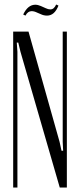

<svg xmlns="http://www.w3.org/2000/svg" viewBox="-20 -841 360 861"><path d="M94.2 -771 84 -775.9Q105 -819.8 138.2 -819.8Q149.9 -819.8 163.1 -814L185.1 -804.2Q195.8 -798.8 206.1 -798.8Q222.2 -798.8 231.9 -820.8L242.2 -815.9Q224.6 -771 190.9 -771Q175.8 -771 162.1 -777.8L147 -784.2Q133.3 -791 122.1 -791Q104.5 -791 94.2 -771ZM107.9 -699.2 247.1 -205.1 255.9 -165H263.2L261.2 -205.1V-699.2H279.8V0H248L71.8 -608.9L62 -649.9H55.2L58.1 -608.9V0H39.1V-699.2Z"/></svg>

Font: Moniqa Narrow Heading
Style: Regular
Weight: 400
Width: 4
Designer: Rajesh Rajput
Foundry: Rajesh Rajput
Version: Version 1.000